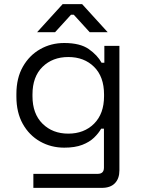

<svg xmlns="http://www.w3.org/2000/svg" viewBox="-20 -711 682 931"><path d="M59.5 -242.2V-255.2Q59.5 -332.5 90.9 -387.6Q122.2 -442.8 174.9 -472.6Q227.5 -502.5 291.5 -502.5Q368.5 -502.5 410.6 -472.9Q452.8 -443.2 472.5 -406.8H486V-488.5H559V115Q559 154.8 537.2 177.4Q515.5 200 473.8 200H141.8V132H453.8Q484 132 484 102V-87H470.5Q458.2 -65 436.1 -43.6Q414 -22.2 378.8 -8.6Q343.5 5 291.5 5Q227.5 5 174.5 -24.9Q121.5 -54.8 90.5 -110.2Q59.5 -165.8 59.5 -242.2ZM311 -63Q387.8 -63 436.1 -111.2Q484.5 -159.5 484.5 -244.5V-253Q484.5 -339 436.2 -386.8Q388 -434.5 311 -434.5Q235 -434.5 186.2 -386.8Q137.5 -339 137.5 -253V-244.5Q137.5 -159.5 186.2 -111.2Q235 -63 311 -63ZM247.2 -555H160L283.8 -691H378.2L502 -555H414.8L337.8 -639.5H324.2Z"/></svg>

Font: Space Grotesk Variable Light
Style: Regular
Weight: 300
Designer: Florian Karsten
Foundry: Florian Karsten
Version: Version 2.000